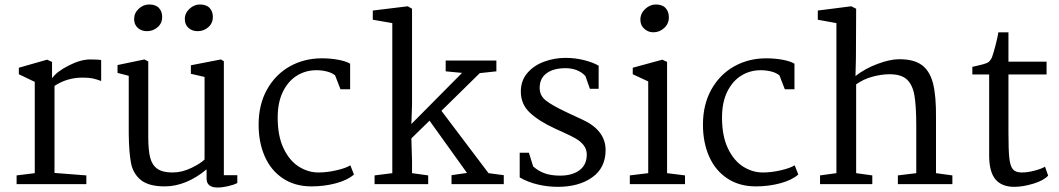

<svg xmlns="http://www.w3.org/2000/svg" viewBox="-20 -821 4723 856"><path d="M135 -49V-456L64 -490V-519L190 -555L212 -545V-472Q232 -501 285.5 -528.5Q339 -556 383 -556Q419 -556 431 -553V-460Q409 -468 392.5 -471.5Q376 -475 348 -475Q279 -475 223 -438V-50L365 -39V0H54V-39Z M504 0ZM504 -496V-531L624 -556L641 -547V-211Q641 -152 649.5 -118.5Q658 -85 681.5 -68.5Q705 -52 749 -52Q791 -52 832.5 -72Q874 -92 892 -110V-478L831 -492V-530L965 -556L978 -548V-40H1038V-5Q1023 3 997 9Q971 15 950 15Q901 15 901 -25V-66Q857 -29 809.5 -9.5Q762 10 715 10Q643 10 608 -18.5Q573 -47 564 -94.5Q555 -142 554 -224V-483ZM578 -736Q578 -763 598.5 -782Q619 -801 645 -801Q674 -801 688.5 -785.5Q703 -770 703 -746Q703 -717 682.5 -699.5Q662 -682 635 -682Q611 -682 594.5 -696.5Q578 -711 578 -736ZM804 -736Q804 -763 825 -782Q846 -801 871 -801Q900 -801 914.5 -785.5Q929 -770 929 -746Q929 -717 908.5 -699.5Q888 -682 861 -682Q837 -682 820.5 -696.5Q804 -711 804 -736Z M1541 -537V-423H1498L1474 -485Q1459 -497 1436.5 -502.5Q1414 -508 1391 -508Q1343 -508 1304 -484Q1265 -460 1241.5 -412.5Q1218 -365 1218 -297Q1218 -214 1244.5 -159Q1271 -104 1312.5 -78Q1354 -52 1400 -52Q1437 -52 1479 -61.5Q1521 -71 1542 -84L1558 -43Q1530 -18 1478 -4Q1426 10 1369 10Q1295 10 1241.5 -25.5Q1188 -61 1160.5 -123.5Q1133 -186 1133 -265Q1133 -355 1170.5 -422Q1208 -489 1272 -525Q1336 -561 1415 -561Q1454 -561 1488.5 -554.5Q1523 -548 1541 -537Z M1729 -49V-718L1642 -733V-774L1798 -793L1817 -782V-354L1814 -268L2040 -496L1967 -503V-551H2193V-503L2119 -495L1948 -327L2158 -49L2226 -40V0H1993V-40L2062 -50L1895 -283L1814 -204L1817 -103V-49L1889 -39V0H1650V-39Z M2338 -140 2357 -79Q2382 -57 2410.5 -47.5Q2439 -38 2477 -38Q2531 -38 2563.5 -62Q2596 -86 2596 -132Q2596 -156 2582 -173.5Q2568 -191 2547.5 -203Q2527 -215 2489 -232L2454 -248Q2384 -280 2343 -318Q2302 -356 2302 -413Q2302 -462 2331.5 -496Q2361 -530 2407 -546.5Q2453 -563 2501 -563Q2545 -563 2585.5 -552.5Q2626 -542 2649 -528V-425H2610L2590 -482Q2557 -517 2501 -517Q2448 -517 2417 -494.5Q2386 -472 2386 -429Q2386 -395 2413 -373.5Q2440 -352 2497 -325L2522 -313Q2530 -309 2579 -286.5Q2628 -264 2654 -230Q2680 -196 2680 -152Q2680 -73 2620.5 -30.5Q2561 12 2467 12Q2422 12 2377.5 1.5Q2333 -9 2297 -30V-140Z M2962 -744Q2962 -715 2941 -696Q2920 -677 2893 -677Q2870 -677 2852.5 -692.5Q2835 -708 2835 -733Q2835 -761 2856.5 -781Q2878 -801 2904 -801Q2933 -801 2947.5 -785Q2962 -769 2962 -744ZM2954 -545V-49L3034 -39V0H2788V-39L2870 -49V-458L2801 -490V-519L2933 -555Z M3522 -537V-423H3479L3455 -485Q3440 -497 3417.5 -502.5Q3395 -508 3372 -508Q3324 -508 3285 -484Q3246 -460 3222.5 -412.5Q3199 -365 3199 -297Q3199 -214 3225.5 -159Q3252 -104 3293.5 -78Q3335 -52 3381 -52Q3418 -52 3460 -61.5Q3502 -71 3523 -84L3539 -43Q3511 -18 3459 -4Q3407 10 3350 10Q3276 10 3222.5 -25.5Q3169 -61 3141.5 -123.5Q3114 -186 3114 -265Q3114 -355 3151.5 -422Q3189 -489 3253 -525Q3317 -561 3396 -561Q3435 -561 3469.5 -554.5Q3504 -548 3522 -537Z M3709 -49V-718L3626 -733V-774L3775 -793L3797 -782L3796 -561L3794 -482Q3836 -515 3892 -536Q3948 -557 3989 -557Q4055 -557 4090.5 -530.5Q4126 -504 4140 -448Q4154 -392 4153 -296V-49L4226 -39V0H3983V-39L4065 -49V-260Q4065 -347 4057 -394.5Q4049 -442 4024 -466Q3999 -490 3946 -490Q3910 -490 3869.5 -479Q3829 -468 3797 -445V-49L3869 -39V0H3636V-39Z M4476 -546H4646V-489H4476V-228Q4476 -150 4480 -115Q4484 -80 4496 -66Q4508 -52 4536 -52Q4562 -52 4593.5 -60.5Q4625 -69 4639 -78L4653 -38Q4633 -16 4586.5 -2Q4540 12 4502 12Q4446 12 4418 -21.5Q4390 -55 4390 -128V-489H4315V-523L4337 -528Q4369 -535 4381 -540.5Q4393 -546 4402 -564Q4408 -579 4418.5 -619.5Q4429 -660 4431 -677H4476Z"/></svg>

Font: Martel
Style: Regular
Weight: 400
Designer: Dan Reynolds
Foundry: Dan Reynolds
Version: Version 1.001; ttfautohint (v1.1) -l 5 -r 5 -G 72 -x 0 -D la